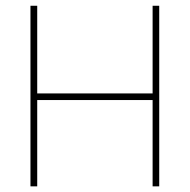

<svg xmlns="http://www.w3.org/2000/svg" viewBox="-20 -660 672 680"><path d="M543.9 -639.6V0H520.5V-305.7H111.8V0H87.9V-639.6H111.8V-329.1H520.5V-639.6Z"/></svg>

Font: Yantramanav Thin
Style: Regular
Weight: 250
Version: Version 1.001;PS 1.0;hotconv 1.0.72;makeotf.lib2.5.5900; ttf